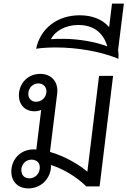

<svg xmlns="http://www.w3.org/2000/svg" viewBox="-20 -1037 709 1068"><path d="M138 11C202 11 255 -35 263 -100C263 -106 264 -113 263 -119C324 -101 404 -56 460 0H534L609 -615H531L466 -82C420 -121 344 -167 258 -192L298 -516C306 -580 268 -626 204 -626C141 -626 94 -583 86 -522C79 -461 114 -418 173 -418C185 -418 198 -421 209 -425L182 -205C177 -206 172 -206 167 -206C101 -206 52 -161 44 -99C36 -35 74 11 138 11ZM99 -98C103 -128 126 -149 156 -149C186 -149 205 -128 201 -98C197 -67 173 -45 143 -45C113 -45 96 -67 99 -98ZM138 -522C141 -551 165 -573 193 -573C223 -573 241 -551 238 -522C234 -492 210 -471 180 -471C153 -471 134 -492 138 -522Z M639 -710C640 -727 639 -744 637 -760L669 -1017H603L587 -886C550 -929 494 -952 423 -952C298 -952 204 -878 181 -766C215 -771 253 -773 292 -773C406 -773 537 -752 639 -710ZM263 -819C286 -864 343 -898 416 -898C497 -898 554 -858 577 -779C512 -804 417 -821 330 -821C309 -821 285 -821 263 -819Z"/></svg>

Font: TPK Tissa Web
Style: Italic
Weight: 400
Italic angle: -7°
Designer: Jacques Le Bailly, Suppakit Chalermlarp | Katatrad Co.,Ltd.
Foundry: Jacques Le Bailly, Cadson Demak Co.,Ltd.
Version: Version 5.000;Glyphs 3.1.2 (3151)